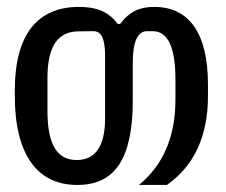

<svg xmlns="http://www.w3.org/2000/svg" viewBox="-20 -525 642 545"><path d="M199.7 0C306.6 0 356.9 -75.2 356.9 -240.2V-347.7C356.9 -406.7 370.6 -436.5 397.5 -436.5H413.6C456.5 -436.5 478 -390.6 478 -299.3V-242.2C478 -137.2 443.4 -56.6 374.5 0H453.6C531.2 -54.2 570.3 -138.7 570.3 -252.4V-285.2C570.3 -432.6 515.6 -505.4 417.5 -505.4C378.4 -505.4 348.6 -493.7 320.8 -457H314C288.1 -492.7 252.4 -505.4 204.6 -505.4C84.5 -505.4 22 -424.8 22 -268.1V-253.4C22 -85 86.4 0 199.7 0ZM197.8 -70.8C141.6 -70.8 114.7 -115.2 114.7 -210.9V-303.2C114.7 -393.6 144 -435.5 202.6 -436L245.1 -436.5C268.1 -436.5 278.3 -414.6 278.3 -365.7V-189.5C278.3 -110.4 251 -70.8 197.8 -70.8Z"/></svg>

Font: Hack
Style: Regular
Weight: 400
Monospace: yes
Designer: Christopher Simpkins
Foundry: Christopher Simpkins
Version: Version 2.010